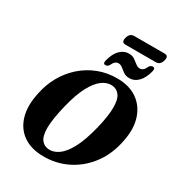

<svg xmlns="http://www.w3.org/2000/svg" viewBox="-236 -1172 1227 1331"><g transform="rotate(30 377.0 -507.0)"><path d="M495 -712.5Q589.5 -711.5 652.5 -666.8Q715.5 -622 740.5 -544.2Q765.5 -466.5 745.5 -366Q724 -247 660.8 -161.8Q597.5 -76.5 506.5 -31.2Q415.5 14 310.5 12Q214.5 10.5 151.8 -33.8Q89 -78 65.8 -158Q42.5 -238 66 -345.5Q81 -423.5 118.8 -490.8Q156.5 -558 212.8 -608Q269 -658 340.5 -685.8Q412 -713.5 495 -712.5ZM327.5 -48.5Q365 -47.5 403.2 -74.8Q441.5 -102 477 -168.2Q512.5 -234.5 541.5 -351Q555 -407 561.2 -450Q567.5 -493 567 -525.5Q567 -589.5 543.5 -620Q520 -650.5 481.5 -652Q442.5 -654 403.8 -625.8Q365 -597.5 330.5 -532.5Q296 -467.5 270 -360.5Q255 -299 248 -253Q241 -207 241 -173.5Q241 -108 264.2 -78.8Q287.5 -49.5 327.5 -48.5ZM561 -755Q532 -755 513 -768.2Q494 -781.5 478.5 -794.5Q463 -807.5 445 -807.5Q416.5 -807.5 399 -767.5Q388.5 -750.5 372 -750.5Q350 -750.5 358.5 -782Q374 -841 404.5 -871.5Q435 -902 473.5 -902Q502.5 -902 521.5 -888.8Q540.5 -875.5 556.2 -862.5Q572 -849.5 589.5 -849.5Q619 -849.5 635.5 -889.5Q646 -906.5 662.5 -906.5Q685 -906.5 676 -875Q660.5 -816 630 -785.5Q599.5 -755 561 -755ZM398 -984Q409 -1025.5 444 -1025.5H687.5Q722 -1025.5 711 -984.5Q700 -943 665 -943H421.5Q387 -943 398 -984Z"/></g></svg>

Font: Fraunces 72pt S050
Style: Bold Italic
Weight: 700
Italic angle: -16°
Version: Version 1.000; ttfautohint (v1.8.3)